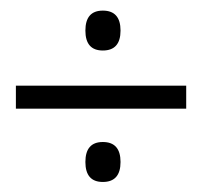

<svg xmlns="http://www.w3.org/2000/svg" viewBox="-20 -458 392 371"><path d="M10.7 -292.5V-248H339.8V-292.5ZM178.7 -360.4Q145 -360.4 145 -398.9Q145 -437.5 178.7 -437.5Q212.9 -437.5 212.9 -398.9Q212.9 -360.4 178.7 -360.4ZM178.7 -106.4Q145 -106.4 145 -145Q145 -183.6 178.7 -183.6Q212.9 -183.6 212.9 -145Q212.9 -106.4 178.7 -106.4Z"/></svg>

Font: Tartlers End
Style: Regular
Weight: 200
Designer: Peter Wiegel
Foundry: Peter Wiegel
Version: Version 1.000 2013 initial release